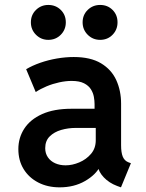

<svg xmlns="http://www.w3.org/2000/svg" viewBox="-20 -765 602 792"><path d="M226.1 7.8Q176.3 7.8 137.7 -12.2Q99.1 -32.2 77.4 -67.6Q55.7 -103 55.7 -149.9Q55.7 -196.8 80.3 -234.6Q105 -272.5 153.8 -294.4Q202.6 -316.4 275.4 -316.4H391.1V-237.3H292Q261.2 -237.3 232.4 -229Q203.6 -220.7 185.1 -202.4Q166.5 -184.1 166.5 -153.8Q166.5 -132.3 177.5 -116.2Q188.5 -100.1 207.5 -91.6Q226.6 -83 250.5 -83Q278.3 -83 307.1 -95.2Q335.9 -107.4 355.5 -130.4Q375 -153.3 375 -186.5V-245.1L370.1 -271.5V-335.4Q370.1 -349.1 367.2 -365.5Q364.3 -381.8 355 -396.7Q345.7 -411.6 326.7 -421.4Q307.6 -431.2 275.4 -431.2Q251.5 -431.2 224.4 -425.3Q197.3 -419.4 172.1 -408.9Q147 -398.4 127.4 -385.3L87.9 -479.5Q113.3 -494.6 146.2 -506.1Q179.2 -517.6 214.8 -523.7Q250.5 -529.8 284.2 -529.8Q353.5 -529.8 396.7 -503.9Q439.9 -478 459.7 -434.3Q479.5 -390.6 479.5 -337.4V-165.5Q479.5 -136.2 486.3 -119.1Q493.2 -102.1 509.3 -95.7L520 -91.8L479 7.8L462.9 2Q430.2 -10.3 408.2 -33.4Q386.2 -56.6 383.3 -81.5L409.2 -67.4H360.8L393.1 -79.6Q376 -44.4 330.8 -18.3Q285.6 7.8 226.1 7.8ZM393.1 -600.6Q362.8 -600.6 341.8 -621.6Q320.8 -642.6 320.8 -672.9Q320.8 -703.6 341.8 -724.1Q362.8 -744.6 393.1 -744.6Q423.8 -744.6 444.3 -724.1Q464.8 -703.6 464.8 -672.9Q464.8 -642.6 444.3 -621.6Q423.8 -600.6 393.1 -600.6ZM179.2 -600.6Q149.4 -600.6 128.4 -621.6Q107.4 -642.6 107.4 -672.9Q107.4 -703.6 128.4 -724.1Q149.4 -744.6 179.2 -744.6Q210 -744.6 230.7 -724.1Q251.5 -703.6 251.5 -672.9Q251.5 -642.6 230.7 -621.6Q210 -600.6 179.2 -600.6Z"/></svg>

Font: Reddit Mono SemiBold
Style: Regular
Weight: 600
Monospace: yes
Designer: Stephen Hutchings
Foundry: Reddit
Version: Version 1.014